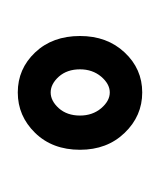

<svg xmlns="http://www.w3.org/2000/svg" viewBox="-2 -762 180 216"><g transform="rotate(-90 88.0 -654.0)"><path d="M92 -584Q65.5 -584 46.5 -603.8Q27.5 -623.5 27.5 -654Q27.5 -685 46.5 -704.5Q65.5 -724 92 -724Q118.5 -724 137 -704.5Q155.5 -685 155.5 -654Q155.5 -623.5 137 -603.8Q118.5 -584 92 -584ZM92 -620.5Q101.5 -620.5 109.8 -630.2Q118 -640 118 -654Q118 -668.5 109.8 -677.8Q101.5 -687 92 -687Q82.5 -687 74.2 -677.8Q66 -668.5 66 -654Q66 -640 74.2 -630.2Q82.5 -620.5 92 -620.5Z"/></g></svg>

Font: League Gothic SemiCondensed
Style: Regular
Weight: 400
Width: 4
Designer: The League of Moveable Type
Version: Version 2.001